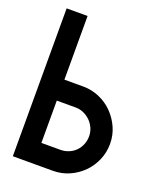

<svg xmlns="http://www.w3.org/2000/svg" viewBox="-134 -794 705 870"><g transform="rotate(20 218.0 -358.5)"><path d="M227 -408Q268 -408 305 -392Q342 -376 369.5 -348Q397 -320 413.5 -283.5Q430 -247 430 -205Q430 -164 414.5 -127.5Q399 -91 371.5 -63Q344 -35 307 -18.5Q270 -2 227 -2H35V-715H136V-408ZM136 -103H227Q249 -103 268 -111Q287 -119 300.5 -133Q314 -147 321.5 -165.5Q329 -184 329 -205Q329 -225 321 -243.5Q313 -262 299 -276Q285 -290 266.5 -298.5Q248 -307 227 -307H136Z"/></g></svg>

Font: Fundamental  Brigade
Style: Regular
Weight: 400
Designer: Peter Wiegel, original typeface by Arno Drescher 1935
Foundry: Peter Wiegel
Version: Version 0.000 2012 initial release